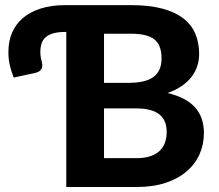

<svg xmlns="http://www.w3.org/2000/svg" viewBox="-20 -746 872 766"><path d="M244.5 0V-618.5H239.5Q212 -618.5 193.2 -613.2Q174.5 -608 162.8 -598Q151 -588 146 -573Q141 -558 141 -538Q141 -525 143.2 -514Q145.5 -503 147 -498.5Q148.5 -492 148.8 -485.5Q149 -479 146.5 -473.2Q144 -467.5 138.2 -462.8Q132.5 -458 122 -455.5L34.5 -436.5Q24.5 -462.5 19 -486.2Q13.5 -510 13.5 -539.5Q13.5 -582 28.5 -616.2Q43.5 -650.5 72.2 -674.8Q101 -699 143.2 -712.2Q185.5 -725.5 239.5 -725.5H502.5Q575.5 -725.5 627 -711.8Q678.5 -698 711.2 -672.8Q744 -647.5 759.2 -611.5Q774.5 -575.5 774.5 -531Q774.5 -506 767.2 -483Q760 -460 744.5 -439.8Q729 -419.5 705.2 -403Q681.5 -386.5 648 -375Q722 -357.5 757.8 -318Q793.5 -278.5 793.5 -215.5Q793.5 -169.5 775.8 -130Q758 -90.5 723.8 -61.5Q689.5 -32.5 639.8 -16.2Q590 0 526 0ZM395 -313.5V-115H523.5Q559 -115 582.5 -123.8Q606 -132.5 619.8 -147Q633.5 -161.5 639.2 -180.2Q645 -199 645 -219Q645 -241 638.5 -258.5Q632 -276 617.5 -288.2Q603 -300.5 579.8 -307Q556.5 -313.5 522.5 -313.5ZM395 -415.5H493.5Q525 -415.5 549.2 -420.8Q573.5 -426 590.2 -437.5Q607 -449 615.8 -467.8Q624.5 -486.5 624.5 -513Q624.5 -540 617.2 -559Q610 -578 595 -589.5Q580 -601 557 -606.2Q534 -611.5 502.5 -611.5H395Z"/></svg>

Font: Lato Heavy
Style: Regular
Weight: 800
Designer: Lukasz Dziedzic
Foundry: tyPoland Lukasz Dziedzic
Version: Version 2.007; 2014-02-27